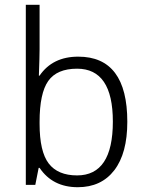

<svg xmlns="http://www.w3.org/2000/svg" viewBox="-20 -780 615 810"><path d="M147 -71.8H143.1L128.9 0H88.9V-759.8H147V-571.8Q147 -541.5 144 -460.9H147Q201.7 -541 310.1 -541Q517.1 -541 517.1 -266.1Q517.1 -133.3 462.2 -61.8Q407.2 9.8 308.1 9.8Q202.1 9.8 147 -71.8ZM147 -266.1V-257.8Q147 -140.6 185.5 -90.3Q224.1 -40 305.2 -40Q456.1 -40 456.1 -267.1Q456.1 -490.2 305.2 -490.2Q220.2 -490.2 183.6 -438.5Q147 -386.7 147 -266.1Z"/></svg>

Font: Droid Sans TV
Style: Regular
Weight: 300
Version: Version 1.00